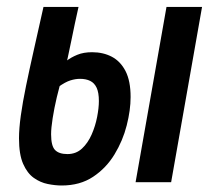

<svg xmlns="http://www.w3.org/2000/svg" viewBox="-20 -538 626 567"><path d="M162.1 9.8Q143.1 9.8 121.1 5.4Q99.1 1 79.8 -12.7Q60.5 -26.4 48.3 -54.2Q36.1 -82 36.1 -129.4Q36.1 -158.2 41.5 -197Q46.9 -235.8 56.9 -284.4Q66.9 -333 80.1 -391.4Q93.3 -449.7 108.4 -517.6H211.9Q200.7 -467.8 190.7 -418.2Q180.7 -368.7 168.9 -318.8L164.1 -309.6Q155.3 -283.2 147.7 -250.7Q140.1 -218.3 135.5 -189Q130.9 -159.7 130.9 -141.6Q130.9 -106.9 142.6 -95Q154.3 -83 179.2 -83Q204.6 -83 222.2 -99.4Q239.7 -115.7 250.7 -140.9Q261.7 -166 266.8 -192.6Q272 -219.2 272 -239.7Q272 -264.6 265.4 -278.8Q258.8 -293 246.3 -299.1Q233.9 -305.2 216.3 -305.2Q202.6 -305.2 187.7 -300.5Q172.9 -295.9 152.3 -281.2L175.8 -357.9Q189.9 -368.7 208.3 -376.2Q226.6 -383.8 252 -383.8Q284.7 -383.8 310.3 -370.4Q335.9 -356.9 350.8 -327.9Q365.7 -298.8 365.7 -251.5Q365.7 -212.9 354.2 -167.7Q342.8 -122.6 318.1 -82Q293.5 -41.5 254.9 -15.9Q216.3 9.8 162.1 9.8ZM380.4 0 471.7 -517.6H576.7L485.4 0Z"/></svg>

Font: Cascadia Code
Style: Italic
Weight: 400
Italic angle: -10°
Designer: Aaron Bell
Foundry: Saja Typeworks
Version: Version 2407.024